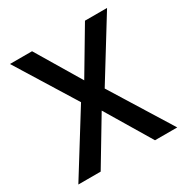

<svg xmlns="http://www.w3.org/2000/svg" viewBox="-163 -848 955 985"><g transform="rotate(-30 314.5 -355.5)"><path d="M158.2 -710.9H27.3L245.1 -358.9L22 0H154.3L315.4 -268.6L476.1 0H607.9L385.3 -358.9L602.5 -710.9H471.7L315.4 -447.8Z"/></g></svg>

Font: Bert Sans Medium
Style: Regular
Weight: 500
Designer: Christian Robertson (Google), Cristiano Sobral
Foundry: Google, Cristiano Sobral
Version: Version 3.101